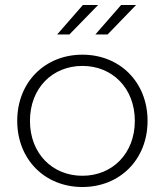

<svg xmlns="http://www.w3.org/2000/svg" viewBox="-20 -745 660 769"><path d="M258 -607C258 -607 209 -607 209 -607C209 -607 312 -725 312 -725C312 -725 373 -725 373 -725C373 -725 258 -607 258 -607ZM411 -607C411 -607 362 -607 362 -607C362 -607 465 -725 465 -725C465 -725 525 -725 525 -725C525 -725 411 -607 411 -607ZM310 4C160 4 49 -106 49 -261C49 -416 160 -526 310 -526C460 -526 571 -416 571 -261C571 -106 460 4 310 4ZM310 -41C430 -41 520 -130 520 -261C520 -392 430 -481 310 -481C190 -481 100 -392 100 -261C100 -130 190 -41 310 -41Z"/></svg>

Font: TamingNoise
Style: Regular
Weight: 500
Designer: Julieta Ulanovsky
Foundry: Julieta Ulanovsky
Version: ""